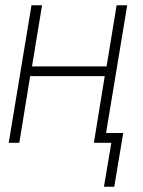

<svg xmlns="http://www.w3.org/2000/svg" viewBox="-20 -540 540 726"><path d="M412 166H373L401 0H335L376 -252H94L53 0H13L99 -520H139L101 -289H383L421 -520H461L381 -37H446Z"/></svg>

Font: Iosevka Extralight Oblique
Style: Regular
Weight: 200
Italic angle: -9°
Monospace: yes
Designer: Belleve Invis
Foundry: Belleve Invis
Version: Version 32.5.0; ttfautohint (v1.8.4)